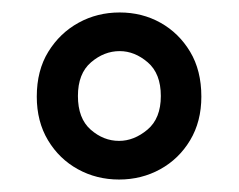

<svg xmlns="http://www.w3.org/2000/svg" viewBox="-20 -732 383 308"><path d="M171 -444Q135 -444 105 -460.5Q75 -477 57 -507Q39 -537 39 -577Q39 -619 57.5 -649Q76 -679 106 -695.5Q136 -712 172 -712Q208 -712 237.5 -695.5Q267 -679 285 -649Q303 -619 303 -577Q303 -537 285 -507Q267 -477 237 -460.5Q207 -444 171 -444ZM171 -506Q195 -506 216.5 -524Q238 -542 238 -578Q238 -614 217 -632Q196 -650 172 -650Q147 -650 126 -632Q105 -614 105 -578Q105 -542 125.5 -524Q146 -506 171 -506Z"/></svg>

Font: DM Sans 16pt
Style: Regular
Weight: 400
Version: Version 4.004;gftools[0.9.30]